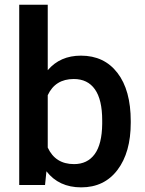

<svg xmlns="http://www.w3.org/2000/svg" viewBox="-20 -794 621 824"><path d="M541.1 -267Q541.1 -140.1 484.4 -65Q427.7 10.1 328.5 10.1Q232.7 10.1 179.3 -58.9L173.3 0H62.5V-773.8H184.9V-492.7Q237.8 -555.2 327.5 -555.2Q427.2 -555.2 484.1 -481.1Q541.1 -407.1 541.1 -274.1ZM418.6 -277.6Q418.6 -366.2 387.4 -410.6Q356.2 -454.9 296.7 -454.9Q217.1 -454.9 184.9 -385.4V-160.7Q217.6 -89.7 297.7 -89.7Q355.2 -89.7 386.4 -132.5Q417.6 -175.3 418.6 -262Z"/></svg>

Font: Vazir FD Medium
Style: Regular
Weight: 500
Foundry: DejaVu fonts team - Redesigned by Saber Rastikerdar
Version: Version 21.10;October 20, 2019;FontCreator 12.0.0.2547 64-bi